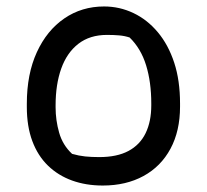

<svg xmlns="http://www.w3.org/2000/svg" viewBox="-20 -563 640 594"><path d="M302 -543Q350 -543 393 -522.5Q436 -502 468.5 -463Q501 -424 519 -369Q537 -314 537 -243V-233Q537 -158 507.5 -103Q478 -48 424 -18.5Q370 11 298 11Q246 11 203 -4.5Q160 -20 128.5 -50.5Q97 -81 80 -126.5Q63 -172 63 -232V-242Q63 -334 94 -401.5Q125 -469 179 -506Q233 -543 302 -543ZM311 -455Q258 -455 222.5 -427.5Q187 -400 169.5 -351Q152 -302 152 -237V-231Q152 -191 163 -152.5Q174 -114 203 -87Q224 -81 243.5 -79Q263 -77 287 -77Q342 -77 377.5 -96Q413 -115 430.5 -151Q448 -187 448 -237V-243Q448 -309 432 -361Q416 -413 381 -447Q366 -452 349 -453.5Q332 -455 311 -455Z"/></svg>

Font: Recursive Casual
Style: Regular
Weight: 400
Version: Version 1.047